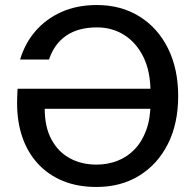

<svg xmlns="http://www.w3.org/2000/svg" viewBox="-20 -732 776 764"><path d="M364 12Q289 12 230.5 -12Q172 -36 131 -80.5Q90 -125 69 -186Q48 -247 48 -321Q48 -334 48.5 -348.5Q49 -363 50 -379H603V-299H158Q158 -227 184.5 -177.5Q211 -128 257.5 -102.5Q304 -77 364 -77Q408 -77 447 -92Q486 -107 515.5 -137.5Q545 -168 562 -214.5Q579 -261 579 -323V-363Q579 -448 550.5 -505.5Q522 -563 474 -593Q426 -623 366 -623Q292 -623 244 -590.5Q196 -558 175 -495H60Q79 -559 120.5 -607.5Q162 -656 224 -684Q286 -712 365 -712Q462 -712 535 -666.5Q608 -621 648.5 -539.5Q689 -458 689 -350Q689 -240 648 -159Q607 -78 534 -33Q461 12 364 12Z"/></svg>

Font: DM Sans 12pt Medium
Style: Regular
Weight: 500
Version: Version 4.004;gftools[0.9.30]